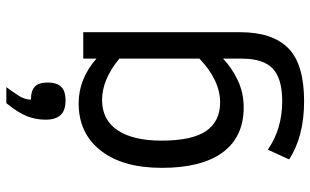

<svg xmlns="http://www.w3.org/2000/svg" viewBox="-209 -589 991 613"><g transform="rotate(-90 286.5 -282.5)"><path d="M490.2 -11.2Q490.2 91.8 439.2 142.3Q388.2 192.9 270 192.9Q157.2 192.9 84 145L115.2 77.1Q181.2 123 270 123Q341.8 123 373.8 93Q405.8 63 405.8 -5.9V-65.9Q377 -38.1 336.9 -19Q296.9 0 250 0Q155.8 0 106.4 -67.1Q57.1 -134.3 57.1 -261.2Q57.1 -386.2 112.3 -456.5Q167.5 -526.9 263.2 -526.9Q340.8 -526.9 405.8 -470.2V-512.2H490.2ZM405.8 -397Q338.9 -452.1 273.9 -452.1Q210 -452.1 177 -402.3Q144 -352.5 144 -263.2Q144 -164.6 174.8 -119.9Q205.6 -75.2 266.1 -75.2Q336.4 -75.2 405.8 -141.1ZM314.9 -757.8Q300.8 -738.8 287.8 -719Q274.9 -699.2 274.9 -679.2Q303.7 -679.2 316.7 -666.5Q329.6 -653.8 329.6 -625Q329.6 -598.1 316.7 -583.5Q303.7 -568.8 272 -568.8Q239.7 -568.8 225.3 -585Q210.9 -601.1 210.9 -632.8Q210.9 -663.1 221.9 -691.7Q232.9 -720.2 263.7 -757.8Z"/></g></svg>

Font: Lorenzo Sans
Style: Regular
Weight: 400
Foundry: Intel Corporation
Version: Version 1.00; ttfautohint (v1.5)